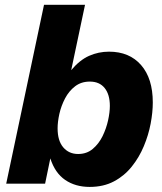

<svg xmlns="http://www.w3.org/2000/svg" viewBox="-20 -752 664 786"><path d="M347.2 13.2Q288.6 13.2 246.8 -15.4Q205.1 -43.9 186 -103.5L164.6 0H5.4L160.2 -732.4H328.1L271.5 -464.8Q306.2 -506.3 344.7 -523.4Q383.3 -540.5 426.3 -540.5Q509.8 -540.5 557.6 -485.6Q605.5 -430.7 605.5 -332.5Q605.5 -292.5 596.7 -245.8Q587.9 -199.2 568.8 -153.6Q549.8 -107.9 519.5 -70.1Q489.3 -32.2 446.5 -9.5Q403.8 13.2 347.2 13.2ZM299.8 -121.6Q335 -121.6 359.6 -142.3Q384.3 -163.1 399.7 -194.3Q415 -225.6 422.4 -259Q429.7 -292.5 429.7 -318.4Q429.7 -365.2 408.4 -391.6Q387.2 -418 347.7 -418Q312.5 -418 287.4 -398.7Q262.2 -379.4 246.3 -349.1Q230.5 -318.8 223.1 -286.1Q215.8 -253.4 215.8 -226.6Q215.8 -175.8 239 -148.7Q262.2 -121.6 299.8 -121.6Z"/></svg>

Font: Schibsted Grotesk ExtraBold
Style: Italic
Weight: 800
Italic angle: -12°
Designer: Bakken & Baeck AS, Henrik Kongsvoll
Foundry: Schibsted ASA
Version: Version 1.100; ttfautohint (v1.8.4.7-5d5b);gftools[0.9.25]